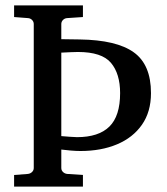

<svg xmlns="http://www.w3.org/2000/svg" viewBox="-20 -691 618 711"><path d="M539.1 -346.2Q539.1 -276.9 505.6 -229Q472.2 -181.2 413.3 -156.5Q354.5 -131.8 277.8 -131.8Q262.7 -131.8 241.9 -133.5Q221.2 -135.3 207 -137.2V-68.8Q207 -60.1 213.4 -54Q219.7 -47.9 229 -46.9L287.1 -43V0H32.2V-43L83 -46.9Q92.3 -47.9 98.6 -54Q105 -60.1 105 -68.8V-602.1Q105 -610.8 98.6 -617.2Q92.3 -623.5 83 -624L32.2 -627.9V-670.9H287.1V-627.9L229 -624Q219.7 -623.5 213.4 -617.2Q207 -610.8 207 -602.1V-545.9L274.9 -544.9Q411.6 -543 475.3 -497.3Q539.1 -451.7 539.1 -346.2ZM424.8 -346.2Q424.8 -418 390.9 -458.3Q356.9 -498.5 268.6 -498.5Q265.1 -498.5 243.2 -497.8Q221.2 -497.1 207 -496.1V-187Q219.7 -186 237.3 -184.6Q254.9 -183.1 265.1 -183.1Q345.2 -183.1 385 -222.2Q424.8 -261.2 424.8 -346.2Z"/></svg>

Font: Charis
Style: Regular
Weight: 400
Designer: Walt Agee, Miriam Martin, Annie Olsen, Victor Gaultney, Lorna Priest, Alan Ward, Bob Hallissy, Martin Hosken, Sharon Cor
Foundry: SIL Global
Version: Version 7.000